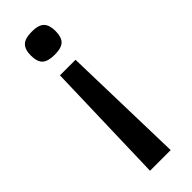

<svg xmlns="http://www.w3.org/2000/svg" viewBox="-245 -554 767 767"><g transform="rotate(-45 139.0 -170.5)"><path d="M208 -469.2Q208 -434.6 192.6 -419.2Q177.2 -403.8 139.2 -403.8Q100.6 -403.8 84.7 -418.9Q68.8 -434.1 68.8 -469.2Q68.8 -502.9 84.7 -518.6Q100.6 -534.2 139.2 -534.2Q176.8 -534.2 192.4 -518.6Q208 -502.9 208 -469.2ZM80.1 192.9 95.2 -331.1H183.1L196.8 192.9Z"/></g></svg>

Font: Lorenzo Sans Medium
Style: Regular
Weight: 500
Foundry: Intel Corporation
Version: Version 1.00; ttfautohint (v1.5)